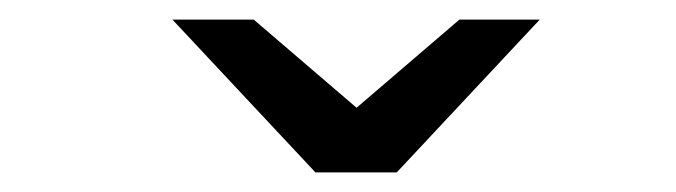

<svg xmlns="http://www.w3.org/2000/svg" viewBox="-20 -941 690 196"><path d="M302 -765 156 -921H239L344 -831L449 -921H531L385 -765Z"/></svg>

Font: Undotted
Style: Regular
Weight: 400
Designer: Delve Withrington, Dave Bailey, Thomas Jockin
Foundry: Delve Fonts LLC
Version: Version 4.000